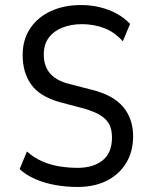

<svg xmlns="http://www.w3.org/2000/svg" viewBox="-20 -734 603 763"><path d="M288 9Q244 9 201 1.5Q158 -6 121 -22Q84 -38 58 -62L87 -132Q115 -107 148.5 -92.5Q182 -78 218 -72.5Q254 -67 289 -67Q350 -67 387.5 -96.5Q425 -126 425 -188Q425 -221 413 -242Q401 -263 377 -277Q353 -291 316 -302L218 -328Q139 -350 104.5 -397.5Q70 -445 70 -515Q70 -576 99.5 -620.5Q129 -665 181.5 -689.5Q234 -714 302 -714Q342 -714 378 -705Q414 -696 443.5 -680Q473 -664 497 -639L468 -570Q435 -607 393.5 -622.5Q352 -638 306 -638Q263 -638 228.5 -624.5Q194 -611 174 -584.5Q154 -558 154 -517Q154 -473 177 -444.5Q200 -416 249 -402L346 -377Q430 -356 469.5 -309Q509 -262 509 -192Q509 -132 481.5 -86.5Q454 -41 404.5 -16Q355 9 288 9Z"/></svg>

Font: Nunito Sans 7pt Condensed
Style: Regular
Weight: 400
Width: 3
Designer: Vernon Adams
Foundry: Vernon Adams
Version: Version 3.101;gftools[0.9.27]